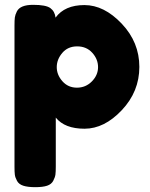

<svg xmlns="http://www.w3.org/2000/svg" viewBox="-20 -547 622 795"><path d="M40 143V-441Q40 -464 41.5 -475Q43 -486 50 -500Q64 -527 117 -527Q170 -527 188.5 -513.5Q207 -500 210 -474Q248 -526 329.5 -526Q411 -526 484 -449Q557 -372 557 -270Q557 -168 484.5 -91Q412 -14 330 -14Q248 -14 211 -60V142Q211 165 209.5 176Q208 187 200.5 201.5Q193 216 175 222Q157 228 126 228Q95 228 76.5 222Q58 216 50.5 202Q43 188 41.5 177Q40 166 40 143ZM238 -328Q215 -301 215 -269Q215 -237 238.5 -210.5Q262 -184 298.5 -184Q335 -184 360.5 -210Q386 -236 386 -269Q386 -302 362 -328.5Q338 -355 299.5 -355Q261 -355 238 -328Z"/></svg>

Font: Fredoka One
Style: Regular
Weight: 400
Version: Version 1.001;April 7, 2020;FontCreator 12.0.0.2522 64-bit